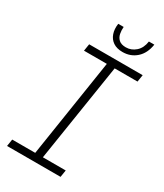

<svg xmlns="http://www.w3.org/2000/svg" viewBox="-215 -958 889 1041"><g transform="rotate(30 229.0 -437.5)"><path d="M13 0 20 -44H164L259 -656H116L123 -700H458L451 -656H308L212 -44H355L348 0ZM300 -754Q264 -754 241 -769.5Q218 -785 208.5 -812.5Q199 -840 204 -875H238Q236 -854 240 -833Q244 -812 259 -798.5Q274 -785 303 -785Q337 -785 363.5 -808.5Q390 -832 396 -875H430Q421 -817 385.5 -785.5Q350 -754 300 -754Z"/></g></svg>

Font: MuseoModerno ExtraLight
Style: Italic
Weight: 250
Italic angle: -9°
Designer: Pablo Cosgaya, Héctor Gatti, Marcela Romero, and the Authors of The MuseoModerno Project.
Foundry: Omnibus-Type Team
Version: Version 1.003